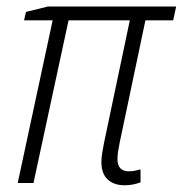

<svg xmlns="http://www.w3.org/2000/svg" viewBox="-20 -550 549 577"><path d="M354.5 6.8Q322.3 6.8 303.5 -10.7Q284.7 -28.3 284.7 -63.5Q284.7 -75.2 287.1 -90.1Q289.6 -105 293 -122.6L370.1 -488.8H186L80.6 0H33.2L138.2 -488.8H52.2L58.1 -514.2L123.5 -530.3H509.3L500.5 -488.8H417L339.4 -120.1Q336.4 -105.5 334.7 -93.5Q333 -81.5 333 -71.3Q333 -53.7 341.6 -44.4Q350.1 -35.2 367.7 -35.2Q378.4 -35.2 387.7 -37.4Q397 -39.6 402.3 -41V-2Q393.1 1.5 380.9 4.2Q368.7 6.8 354.5 6.8Z"/></svg>

Font: Open Sans SemiCondensed Light
Style: Italic
Weight: 300
Width: 4
Italic angle: -12°
Designer: Monotype Design Team
Foundry: Monotype Imaging Inc.
Version: Version 3.000